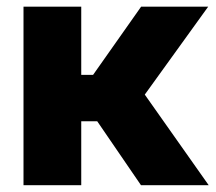

<svg xmlns="http://www.w3.org/2000/svg" viewBox="-20 -542 631 562"><path d="M48.8 0V-522.5H217.8V-322.8H252.4L393.1 -522.5H589.4L403.8 -265.1L590.8 0H392.6L264.6 -187H217.8V0Z"/></svg>

Font: Inter 28pt ExtraBold
Style: Regular
Weight: 800
Designer: Rasmus Andersson
Foundry: rsms
Version: Version 4.001;git-66647c0bb